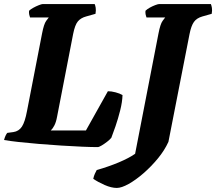

<svg xmlns="http://www.w3.org/2000/svg" viewBox="-36 -724 1064 945"><path d="M445 0Q415 0 368 -2Q321 -4 266 -7.5Q211 -11 156.5 -15.5Q102 -20 56.5 -25Q11 -30 -16 -35Q-13 -47 -8.5 -56.5Q-4 -66 0 -70L30 -74Q57 -78 72 -101Q87 -124 97 -178L171 -559Q180 -606 191.5 -621.5Q203 -637 204 -638H112Q110 -643 108 -651.5Q106 -660 107 -671Q114 -678 127.5 -685.5Q141 -693 155 -698.5Q169 -704 174 -704H430Q433 -698 435 -685.5Q437 -673 434 -656L388 -643Q362 -636 347.5 -619Q333 -602 324 -557L245 -150Q240 -122 231 -105.5Q222 -89 214 -82H387L495 -275Q512 -275 533 -269.5Q554 -264 567 -256Q566 -222 555.5 -180.5Q545 -139 532.5 -102.5Q520 -66 512 -46Q506 -38 492 -27Q478 -16 464.5 -8Q451 0 445 0ZM539 201Q512 201 479 186.5Q446 172 423 156Q426 142 431 131Q436 120 440 113Q499 96 548 75.5Q597 55 629 33L744 -559Q753 -606 764.5 -621.5Q776 -637 777 -638H685Q683 -643 681 -651.5Q679 -660 680 -671Q688 -679 701.5 -686.5Q715 -694 728.5 -699Q742 -704 747 -704H1002Q1005 -697 1007 -685Q1009 -673 1006 -656L960 -643Q932 -635 918.5 -616Q905 -597 897 -557L793 -26Q774 16 741 56Q708 96 670 129Q632 162 597 181.5Q562 201 539 201Z"/></svg>

Font: Texturina 72pt 72pt Black
Style: Italic
Weight: 900
Italic angle: -11°
Designer: Guillermo Torres Carreño
Foundry: Omnibus-Type
Version: Version 1.002; ttfautohint (v1.8.3)